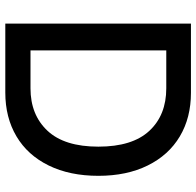

<svg xmlns="http://www.w3.org/2000/svg" viewBox="-28 -712 740 724"><g transform="rotate(90 342.0 -350.0)"><path d="M69 -700H330Q424 -700 494.5 -658Q565 -616 604 -537Q643 -458 643 -351Q643 -243 604 -163.5Q565 -84 494 -42Q423 0 329 0H69ZM313 -95Q413 -95 473 -159Q533 -223 533 -351Q533 -479 473.5 -543Q414 -607 313 -607H170V-95Z"/></g></svg>

Font: Lopes Sans Medium
Style: Regular
Weight: 500
Designer: Gabriel Lam, Diego Maldonado
Foundry: TypeRant, Foresti Design
Version: Version 4.000